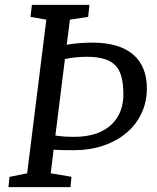

<svg xmlns="http://www.w3.org/2000/svg" viewBox="-20 -767 642 787"><path d="M14.6 0H269L272.9 -42.5L188 -56.6L199.7 -153.3C217.3 -151.9 243.2 -151.4 286.1 -151.4C448.7 -151.4 582 -249 582 -404.8C582 -524.4 506.3 -592.3 359.9 -592.3C326.2 -592.3 287.6 -589.8 253.4 -583.5L266.6 -686.5L341.3 -697.8L346.7 -747.1H110.8L105 -697.8L169.9 -686.5L91.3 -56.6L19 -42ZM207 -211.4 246.1 -524.9C271 -530.3 300.3 -534.2 334 -534.2C455.1 -534.2 483.9 -485.8 485.8 -383.3C487.3 -283.2 422.9 -206.1 284.7 -206.1C261.7 -206.1 235.4 -207 207 -211.4Z"/></svg>

Font: Merriweather
Style: Italic
Weight: 400
Italic angle: -7.5°
Designer: Eben Sorkin
Foundry: Eben Sorkin
Version: Version 1.001